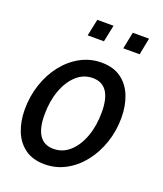

<svg xmlns="http://www.w3.org/2000/svg" viewBox="-128 -754 720 849"><g transform="rotate(20 232.0 -330.0)"><path d="M181.5 10Q126 10 89.5 -16.2Q53 -42.5 35 -87.5Q17 -132.5 17 -188.5Q17 -251 35.8 -307Q54.5 -363 88.5 -406.2Q122.5 -449.5 168 -474.2Q213.5 -499 266.5 -499Q322.5 -499 359 -472.5Q395.5 -446 413.5 -400.8Q431.5 -355.5 431.5 -299Q431.5 -237 412.5 -181.2Q393.5 -125.5 359.8 -82.5Q326 -39.5 280.5 -14.8Q235 10 181.5 10ZM195.5 -67.5Q238.5 -67.5 271.5 -97.2Q304.5 -127 323 -178Q341.5 -229 341.5 -292.5Q341.5 -421.5 253 -421.5Q210 -421.5 177 -391.5Q144 -361.5 125.5 -310.8Q107 -260 107 -196.5Q107 -67.5 195.5 -67.5ZM166.5 -591 183 -670H259.5L243 -591ZM334 -591 350 -670H426.5L411 -591Z"/></g></svg>

Font: Cabin Condensed
Style: Italic
Weight: 400
Width: 3
Italic angle: -10°
Designer: Pablo Impallari
Foundry: Pablo Impallari. http://www.impallari.com Igino Marini. http://www.ikern.com
Version: Version 3.001; ttfautohint (v1.8.3)